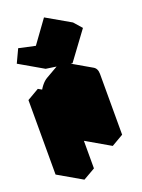

<svg xmlns="http://www.w3.org/2000/svg" viewBox="-245 -1171 968 1308"><g transform="rotate(-20 238.5 -516.5)"><path d="M130 -490 217 -540V-440Q217 -467 229 -496.5Q241 -526 260.5 -551.5Q280 -577 303 -590L390 -640Q424 -660 450 -645Q476 -630 476 -590V-150L390 -100V-540L217 -440V0L130 50ZM325 -723 140 -750 185 -846 304 -820 423 -983 474 -925ZM390 -540V-100L217 -200V-640ZM423 -983 304 -820 131 -920 249 -1083ZM304 -820 185 -846 12 -946 131 -920ZM130 -490V50L-43 -50V-590ZM450 -645Q424 -660 390 -640L303 -590Q280 -577 260.5 -551.5Q241 -526 229 -496.5Q217 -467 217 -440L43 -540Q43 -567 55 -596.5Q67 -626 87 -651.5Q107 -677 130 -690L217 -740Q251.4 -760 277 -745ZM217 -540 130 -490 -43 -590 43 -640ZM185 -846 140 -750 -33 -850 12 -946Z"/></g></svg>

Font: Nabla Normal
Style: Regular
Weight: 400
Designer: Arthur Reinders Folmer
Version: Version 1.000